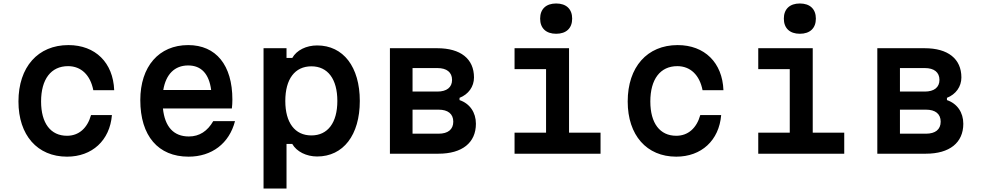

<svg xmlns="http://www.w3.org/2000/svg" viewBox="-20 -883 5640 1103"><path d="M365 17C509 17 611 -76 623 -222H503C482 -147 433 -103 365 -103C271 -103 216 -175 216 -300C216 -428 273 -503 371 -503C446 -503 499 -452 516 -365H636C630 -523 528 -624 373 -624C198 -624 86 -498 86 -300C86 -106 195 17 365 17Z M786 -308C786 -102 889 17 1063 17C1197 17 1297 -59 1330 -187H1205C1172 -130 1126 -99 1065 -99C977 -99 927 -155 916 -260H1312C1314 -276 1315 -293 1315 -311C1315 -509 1221 -624 1061 -624C893 -624 786 -501 786 -308ZM918 -366C933 -456 983 -507 1061 -507C1136 -507 1181 -459 1193 -366Z M1494 200H1626V-56H1659C1684 -12 1740 16 1802 16C1952 16 2047 -107 2047 -303C2047 -499 1952 -622 1802 -622C1740 -622 1684 -595 1659 -550H1626V-606H1494ZM1619 -303C1619 -429 1674 -502 1769 -502C1863 -502 1918 -429 1918 -303C1918 -178 1863 -105 1769 -105C1674 -105 1619 -178 1619 -303Z M2220 0H2499C2635 0 2714 -63 2714 -172C2714 -237 2679 -288 2620 -308V-321C2671 -341 2703 -385 2703 -438C2703 -545 2626 -606 2492 -606H2220ZM2350 -115V-253H2500C2553 -253 2584 -229 2584 -184C2584 -139 2553 -115 2500 -115ZM2350 -357V-492H2493C2546 -492 2577 -468 2577 -424C2577 -381 2546 -357 2493 -357Z M2936 -606V-486H3117V-121H2936V0H3430V-121H3249V-606ZM3083 -776C3083 -721 3117 -689 3175 -689C3233 -689 3267 -721 3267 -776C3267 -831 3233 -863 3175 -863C3117 -863 3083 -831 3083 -776Z M3865 17C4009 17 4111 -76 4123 -222H4003C3982 -147 3933 -103 3865 -103C3771 -103 3716 -175 3716 -300C3716 -428 3773 -503 3871 -503C3946 -503 3999 -452 4016 -365H4136C4130 -523 4028 -624 3873 -624C3698 -624 3586 -498 3586 -300C3586 -106 3695 17 3865 17Z M4336 -606V-486H4517V-121H4336V0H4830V-121H4649V-606ZM4483 -776C4483 -721 4517 -689 4575 -689C4633 -689 4667 -721 4667 -776C4667 -831 4633 -863 4575 -863C4517 -863 4483 -831 4483 -776Z M5020 0H5299C5435 0 5514 -63 5514 -172C5514 -237 5479 -288 5420 -308V-321C5471 -341 5503 -385 5503 -438C5503 -545 5426 -606 5292 -606H5020ZM5150 -115V-253H5300C5353 -253 5384 -229 5384 -184C5384 -139 5353 -115 5300 -115ZM5150 -357V-492H5293C5346 -492 5377 -468 5377 -424C5377 -381 5346 -357 5293 -357Z"/></svg>

Font: Martian Mono Std Md
Style: Regular
Weight: 500
Monospace: yes
Designer: Roman Shamin
Foundry: Evil Martians
Version: Version 1.000